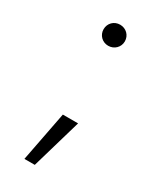

<svg xmlns="http://www.w3.org/2000/svg" viewBox="-178 -608 663 802"><g transform="rotate(30 153.0 -207.0)"><path d="M152.5 -449C181.5 -449 204 -471.5 204 -499.5C204 -528.5 181.5 -550.5 152.5 -550.5C123.5 -550.5 101.5 -528.5 101.5 -499.5C101.5 -471.5 123.5 -449 152.5 -449ZM132.5 -105.5 86 135H136L206 -105.5Z"/></g></svg>

Font: Hauora
Style: Regular
Weight: 400
Designer: Mikhail Sharanda
Foundry: WCYS & Co.
Version: Version 1.010